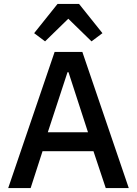

<svg xmlns="http://www.w3.org/2000/svg" viewBox="-20 -964 702 984"><path d="M522 0 459 -189H198L137 0H22L260 -698H402L640 0ZM331 -594H326L225 -286H431ZM385 -944 505 -794 449 -752 330 -868 211 -752 155 -794 275 -944Z"/></svg>

Font: Plexus Sans Medium
Style: Regular
Weight: 500
Version: Version 2.001;PS 002.001;hotconv 1.0.70;makeotf.lib2.5.58329